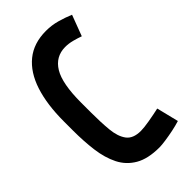

<svg xmlns="http://www.w3.org/2000/svg" viewBox="-44 -681 957 957"><g transform="rotate(45 434.0 -202.5)"><path d="M476.1 0H410.2Q292 0 206.3 -27.8Q120.6 -55.7 74.5 -112.5Q28.3 -169.4 28.3 -255.9Q28.3 -296.4 38.8 -333.7Q49.3 -371.1 63.5 -404.8L173.8 -363.3Q166 -341.8 159.4 -316.7Q152.8 -291.5 152.8 -266.6Q153.3 -198.7 212.4 -162.8Q271.5 -127 405.3 -127H472.7Q543 -127 597.9 -132.1Q652.8 -137.2 684.3 -160.4Q715.8 -183.6 715.8 -238.3Q715.8 -259.8 709 -299.8Q702.1 -339.8 694.3 -374.5L811 -403.3Q818.8 -378.4 825.2 -347.7Q831.5 -316.9 835.4 -289.1Q839.4 -261.2 839.4 -245.6Q839.4 -165 811 -116.2Q782.7 -67.4 732.7 -42.2Q682.6 -17.1 616.7 -8.5Q550.8 0 476.1 0Z"/></g></svg>

Font: Vazir
Style: Bold
Weight: 700
Designer: Saber Rastikerdar
Foundry: Saber Rastikerdar
Version: Version 30.0.0